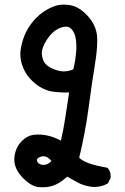

<svg xmlns="http://www.w3.org/2000/svg" viewBox="-20 -791 540 830"><path d="M42 -100.6Q42 -104 42 -107.4Q45.4 -152.3 74.7 -181.6Q97.2 -204.1 124 -208Q134.3 -209.5 142.1 -209.5Q149.9 -209.5 155.8 -209Q169.4 -208.5 185.1 -205.1Q214.8 -198.7 243.2 -183.1Q254.9 -232.4 262.7 -285.2L278.8 -391.6Q274.9 -391.1 268.6 -391.1Q249 -391.1 231 -392.6Q212.9 -394 201.7 -396Q148.9 -407.2 108.4 -452.6Q85 -479.5 74.7 -513.2Q67.9 -534.7 67.9 -556.6Q67.9 -569.3 70.3 -583Q84 -661.1 137.7 -714.8Q149.9 -727.1 163.6 -736.8Q185.5 -752.9 214.8 -764.2Q233.9 -771 255.4 -771Q269 -771 284.2 -768.6Q323.2 -761.2 358.2 -723.1Q393.1 -685.1 398.9 -641.1Q400.4 -628.4 400.4 -614.7Q400.4 -574.7 391.1 -517.1Q377.9 -437.5 363.3 -327.1Q348.6 -216.8 322.3 -108.9Q337.9 -94.7 364.7 -85Q395.5 -74.2 444.3 -65.9L446.3 -63.5Q458.5 -49.8 458.5 -29.3Q458.5 -26.4 458 -21.5L446.3 2L444.3 2.9Q418.9 17.1 389.2 17.1Q379.4 17.1 369.1 15.6Q340.3 11.2 314.5 -2.9L270.5 -27.3Q238.8 1.5 210.4 11.2Q189 18.6 164.1 18.6Q151.4 18.6 143.1 17.6Q109.4 11.2 74.2 -26.9Q42 -62.5 42 -100.6ZM202.6 -95.2Q185.5 -115.7 168 -115.7Q162.6 -115.7 157.2 -113.8Q139.6 -107.4 139.2 -100.1L140.1 -94.2Q147.9 -78.1 168.9 -78.1Q186.5 -78.1 202.6 -95.2ZM300.8 -647.5Q295.9 -658.7 287.1 -667.2Q278.3 -675.8 264.6 -675.8Q254.4 -675.8 241.2 -670.9Q208.5 -658.7 183.1 -620.1Q160.6 -585.9 160.6 -560.1Q160.6 -557.6 161.1 -555.2Q163.6 -527.8 179.4 -512Q195.3 -496.1 230.5 -485.8Q243.2 -482.4 256.3 -482.4Q275.9 -482.4 296.9 -491.2Q302.7 -515.1 305.2 -532Q307.6 -548.8 308.8 -561.5Q310.1 -574.2 310.1 -590.3Q310.1 -606.4 308.3 -618.2Q306.6 -629.9 304.9 -636Q303.2 -642.1 300.8 -647.5Z"/></svg>

Font: Bakudai
Style: Bold
Weight: 700
Version: Version 1.48